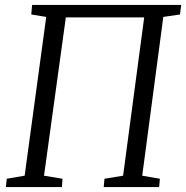

<svg xmlns="http://www.w3.org/2000/svg" viewBox="-20 -763 759 783"><path d="M4 0 7.5 -34 80.5 -46.5 168.5 -694 107.5 -704 111 -743H719L714 -704L646 -694L560 -46.5L632 -34L629 0H403L406 -34L482 -46.5L568 -692H248.5L159.5 -46.5L235 -34L232.5 0Z"/></svg>

Font: Merriweather 24pt Light
Style: Italic
Weight: 300
Italic angle: -7.8°
Version: Version 2.101